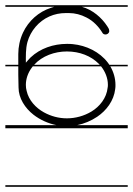

<svg xmlns="http://www.w3.org/2000/svg" viewBox="-23 -483 509 735"><path d="M358.8 -235H107.7C138.6 -269 186.2 -286 233 -286C282 -286 325 -269 355 -239ZM363.9 -229C379.9 -209 390 -183.7 390 -159C390 -155 390 -151 389 -147C385 -108 358.9 -75.2 327 -56C298.9 -39.1 266 -30 233 -30C202 -30 172 -38.1 145 -53C114 -70.1 87 -99 79 -135C77 -142 76 -150 76 -158C76 -181 84 -204 98 -223C99.5 -225.1 101 -227.1 102.6 -229ZM-2.5 -463V-457H184.8C180.6 -455.9 176.3 -454.6 172 -453C125 -438 86 -403 65 -358C53 -332 47 -304 47 -276V-270V-250V-235H-2.5V-229H47V-197C47 -180 48 -164 48 -148C48 -107 73 -69 105 -44C130.5 -24.2 161 -10.4 192.9 -4H-2.5V8H466V-4H272.5C299.7 -9.5 325.9 -20.5 349 -36C384.9 -60.1 413 -98 418 -142C419 -147 419 -153 419 -158C419 -183.2 411.7 -207.8 399.3 -229H466V-235H395.6C393.8 -237.7 391.9 -240.4 390 -243C358 -285 307 -309 256 -314C249 -315 241 -315 233 -315C182 -315 131 -298 94 -263C88 -257 82 -250 76 -243C76 -269 75 -296 82 -322C94 -365 125.1 -401.8 166 -420C186 -428.9 207 -433 229 -433H236H241C264 -433 287 -427 308 -416C334 -403 355 -381 370 -356C372 -353 376 -351 381 -351C387 -351 393 -355 395 -361V-366C395 -372 391 -377 388 -382C365.5 -416.9 330.4 -445.8 290.5 -457H466V-463ZM-2.5 226V232H466V226Z"/></svg>

Font: LetsTraceRuled
Style: Medium
Weight: 500
Version: Version 003.000